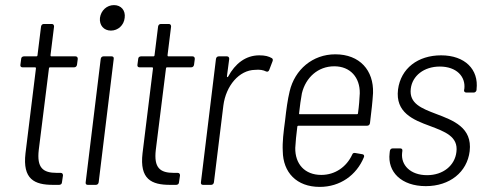

<svg xmlns="http://www.w3.org/2000/svg" viewBox="-20 -725 1903 753"><path d="M282 -471 285 -494C285 -500 282 -504 276 -504H181C179 -504 178 -506 178 -508L192 -621C192 -627 189 -631 183 -631H152C146 -631 142 -627 141 -621L127 -508C127 -506 125 -504 123 -504H74C68 -504 63 -500 63 -494L60 -471C59 -465 62 -461 68 -461H118C120 -461 121 -459 121 -457L80 -124C68 -22 115 0 188 0H212C218 0 223 -4 223 -10L227 -37C227 -43 224 -47 218 -47H203C148 -47 124 -67 132 -137L172 -457C172 -459 174 -461 176 -461H271C277 -461 281 -465 282 -471Z M415 -605C443 -605 466 -626 469 -655C473 -684 455 -705 427 -705C399 -705 376 -684 372 -655C369 -626 387 -605 415 -605ZM324 0H356C362 0 366 -4 367 -10L426 -494C427 -500 424 -504 418 -504H386C380 -504 376 -500 375 -494L316 -10C315 -4 318 0 324 0Z M741 -471 744 -494C744 -500 741 -504 735 -504H640C638 -504 637 -506 637 -508L651 -621C651 -627 648 -631 642 -631H611C605 -631 601 -627 600 -621L586 -508C586 -506 584 -504 582 -504H533C527 -504 522 -500 522 -494L519 -471C518 -465 521 -461 527 -461H577C579 -461 580 -459 580 -457L539 -124C527 -22 574 0 647 0H671C677 0 682 -4 682 -10L686 -37C686 -43 683 -47 677 -47H662C607 -47 583 -67 591 -137L631 -457C631 -459 633 -461 635 -461H730C736 -461 740 -465 741 -471Z M997 -508C943 -508 902 -475 875 -425C873 -421 870 -422 870 -426L879 -494C879 -500 876 -504 870 -504H838C832 -504 828 -500 827 -494L768 -10C767 -4 770 0 776 0H808C814 0 818 -4 819 -10L856 -311C866 -389 918 -450 980 -451C999 -453 1013 -450 1023 -445C1029 -442 1034 -445 1036 -451L1049 -485C1051 -490 1050 -495 1046 -497C1034 -504 1020 -508 997 -508Z M1240 -39C1175 -39 1137 -82 1138 -145C1139 -167 1142 -196 1146 -228C1146 -231 1149 -232 1150 -232H1420C1426 -232 1430 -236 1431 -242C1437 -290 1441 -327 1443 -360C1446 -449 1391 -512 1295 -512C1206 -512 1136 -452 1116 -367C1108 -334 1103 -297 1098 -252C1092 -207 1087 -168 1089 -132C1090 -49 1143 8 1234 8C1314 8 1378 -38 1407 -108C1410 -114 1407 -119 1402 -120L1373 -125C1367 -126 1363 -124 1361 -118C1339 -71 1295 -39 1240 -39ZM1291 -465C1354 -465 1392 -421 1391 -359C1390 -337 1388 -309 1384 -281C1384 -278 1382 -277 1380 -277H1156C1154 -277 1152 -278 1153 -281C1156 -310 1160 -337 1164 -359C1179 -421 1227 -465 1291 -465Z M1650 5C1744 5 1812 -50 1822 -132C1833 -225 1757 -253 1691 -278C1633 -300 1584 -319 1591 -377C1597 -428 1643 -464 1705 -464C1770 -464 1807 -425 1801 -376L1800 -372C1799 -366 1803 -362 1809 -362H1838C1843 -362 1848 -366 1849 -372V-375C1858 -452 1804 -508 1710 -508C1619 -508 1552 -457 1541 -374C1530 -284 1600 -255 1666 -231C1724 -209 1778 -190 1770 -129C1764 -76 1718 -38 1655 -38C1589 -38 1552 -78 1557 -125L1558 -133C1559 -139 1556 -143 1550 -143H1520C1514 -143 1510 -139 1509 -133L1508 -124C1499 -51 1554 5 1650 5Z"/></svg>

Font: Barlow Semi Condensed Light
Style: Italic
Weight: 300
Width: 4
Italic angle: -7°
Designer: Jeremy Tribby
Foundry: Tribby Type
Version: Version 1.422;hotconv 1.0.109;makeotfexe 2.5.65596